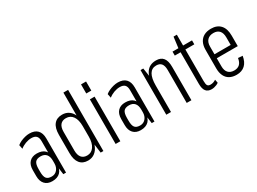

<svg xmlns="http://www.w3.org/2000/svg" viewBox="-38 -1373 2698 2012"><g transform="rotate(-30 1310.5 -366.5)"><path d="M284 -175V-413Q284 -456 265 -475.5Q246 -495 205 -495Q171 -495 134.5 -481.5Q98 -468 70 -445L60 -494Q79 -510 104.5 -521.5Q130 -533 158 -540Q186 -547 211 -547Q275 -547 308 -513Q341 -479 341 -413V0H308ZM173 7Q116 7 84 -27.5Q52 -62 52 -124V-196Q52 -259 84 -293Q116 -327 174 -327Q237 -327 270.5 -294Q304 -261 304 -198V-125Q304 -61 270 -27Q236 7 173 7ZM192 -39Q233 -39 258.5 -69Q284 -99 284 -145V-178Q284 -228 261 -254.5Q238 -281 194 -281Q148 -281 129 -257.5Q110 -234 110 -176V-143Q110 -86 128.5 -62.5Q147 -39 192 -39Z M606 7Q542 7 508 -35.5Q474 -78 474 -160V-380Q474 -462 508 -504.5Q542 -547 607 -547Q655 -547 689.5 -521.5Q724 -496 742.5 -448.5Q761 -401 761 -334V-209Q761 -143 742 -94.5Q723 -46 688.5 -19.5Q654 7 606 7ZM624 -44Q676 -44 706 -87.5Q736 -131 736 -207V-334Q736 -411 706.5 -453Q677 -495 624 -495Q579 -495 555.5 -466.5Q532 -438 532 -382V-157Q532 -102 555.5 -73Q579 -44 624 -44ZM736 -177V-740H793V0H760Z M998 -540V0H941V-540ZM1000 -722V-612H939V-722Z M1354 -175V-413Q1354 -456 1335 -475.5Q1316 -495 1275 -495Q1241 -495 1204.5 -481.5Q1168 -468 1140 -445L1130 -494Q1149 -510 1174.5 -521.5Q1200 -533 1228 -540Q1256 -547 1281 -547Q1345 -547 1378 -513Q1411 -479 1411 -413V0H1378ZM1243 7Q1186 7 1154 -27.5Q1122 -62 1122 -124V-196Q1122 -259 1154 -293Q1186 -327 1244 -327Q1307 -327 1340.5 -294Q1374 -261 1374 -198V-125Q1374 -61 1340 -27Q1306 7 1243 7ZM1262 -39Q1303 -39 1328.5 -69Q1354 -99 1354 -145V-178Q1354 -228 1331 -254.5Q1308 -281 1264 -281Q1218 -281 1199 -257.5Q1180 -234 1180 -176V-143Q1180 -86 1198.5 -62.5Q1217 -39 1262 -39Z M1801 -398Q1801 -450 1781 -475Q1761 -500 1720 -500Q1665 -500 1638 -454.5Q1611 -409 1611 -319L1584 -251V-311Q1584 -429 1623.5 -488Q1663 -547 1744 -547Q1801 -547 1829.5 -512Q1858 -477 1858 -404V0H1801ZM1554 -540H1587L1611 -386V0H1554Z M2101 7Q2056 7 2033.5 -21Q2011 -49 2011 -109V-530L2029 -671H2069V-109Q2069 -70 2079 -55.5Q2089 -41 2115 -41Q2133 -41 2149 -46.5Q2165 -52 2180 -62L2188 -21Q2176 -12 2161.5 -6Q2147 0 2131.5 3.5Q2116 7 2101 7ZM1941 -540H2177V-492H1941Z M2404 7Q2355 7 2320.5 -12Q2286 -31 2268 -68.5Q2250 -106 2250 -158V-382Q2250 -435 2269 -472Q2288 -509 2323.5 -528Q2359 -547 2409 -547Q2482 -547 2522 -503Q2562 -459 2562 -374V-248H2297V-296H2514L2504 -262V-387Q2504 -440 2479.5 -467.5Q2455 -495 2409 -495Q2361 -495 2334.5 -467.5Q2308 -440 2308 -389V-150Q2308 -99 2333 -72Q2358 -45 2404 -45Q2446 -45 2470.5 -68Q2495 -91 2502 -139L2556 -135Q2545 -65 2506 -29Q2467 7 2404 7Z"/></g></svg>

Font: Pathway Extreme Condensed Thin
Style: Regular
Weight: 250
Width: 3
Version: Version 1.001;gftools[0.9.26]